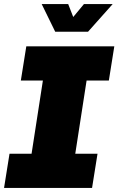

<svg xmlns="http://www.w3.org/2000/svg" viewBox="-29 -929 585 949"><path d="M-9 0 18 -169H127L183 -531H74L101 -700H536L509 -531H399L343 -169H453L426 0ZM244 -772 177 -909H308L333 -845L386 -909H528L406 -772Z"/></svg>

Font: MuseoModerno Black
Style: Italic
Weight: 900
Italic angle: -9°
Designer: Pablo Cosgaya, Héctor Gatti, Marcela Romero, and the Authors of The MuseoModerno Project.
Foundry: Omnibus-Type Team
Version: Version 1.003